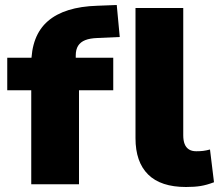

<svg xmlns="http://www.w3.org/2000/svg" viewBox="-20 -737 881 768"><path d="M105 0V-376H9V-506H159L105 -451V-479Q105 -595 171.5 -652.5Q238 -710 369 -714L447 -717L459 -589L370 -585Q340 -584 321 -576.5Q302 -569 292.5 -554Q283 -539 283 -515V-501L270 -506H433V-376H296V0ZM724 11Q623 11 572.5 -39Q522 -89 522 -184V-705H713V-196Q713 -175 718.5 -161Q724 -147 735.5 -139.5Q747 -132 765 -132Q781 -132 793 -133.5Q805 -135 820 -139L836 -8Q807 3 782.5 7Q758 11 724 11Z"/></svg>

Font: Nunito Sans 7pt Black
Style: Regular
Weight: 900
Designer: Vernon Adams
Foundry: Vernon Adams
Version: Version 3.101;gftools[0.9.27]